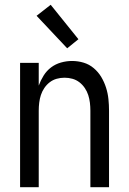

<svg xmlns="http://www.w3.org/2000/svg" viewBox="-20 -783 540 803"><path d="M64 0V-520H142V-425Q150 -447 162.5 -467Q175 -487 193.5 -501Q212 -515 235 -521.5Q258 -528 281 -528Q306 -528 329.5 -521Q353 -514 372 -498Q391 -482 403.5 -461Q416 -440 423.5 -416.5Q431 -393 433.5 -368.5Q436 -344 436 -320V0H358V-320Q358 -337 356 -353.5Q354 -370 349 -385.5Q344 -401 334.5 -415Q325 -429 312 -439Q299 -449 283 -453.5Q267 -458 250 -458Q233 -458 217 -453.5Q201 -449 188 -439Q175 -429 165.5 -415Q156 -401 151 -385.5Q146 -370 144 -353.5Q142 -337 142 -320V0ZM261 -581 133 -717 192 -763 308 -619Z"/></svg>

Font: Iosevka Term Curly
Style: Regular
Weight: 400
Designer: Belleve Invis
Foundry: Belleve Invis
Version: Version 32.3.0